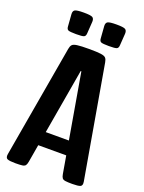

<svg xmlns="http://www.w3.org/2000/svg" viewBox="-186 -1115 899 1199"><g transform="rotate(20 263.5 -515.0)"><path d="M74.2 0Q36.1 0 21.5 -6.1Q6.8 -12.2 11.2 -38.1L140.6 -783.7Q143.6 -802.2 151.9 -811.8Q160.2 -821.3 185.3 -824.7Q210.4 -828.1 263.7 -828.1Q316.9 -828.1 341.8 -824.7Q366.7 -821.3 375 -811.8Q383.3 -802.2 386.2 -783.7L515.6 -38.1Q520 -12.2 505.6 -6.1Q491.2 0 452.6 0Q421.9 0 406.5 -2.2Q391.1 -4.4 385.3 -12.7Q379.4 -21 376.5 -38.1L356.4 -154.8H170.4L150.4 -38.1Q147.5 -21 141.6 -12.7Q135.7 -4.4 120.6 -2.2Q105.5 0 74.2 0ZM261.2 -680.7 186.5 -247.6H340.3L265.6 -680.7ZM372.6 -887.2Q331.5 -887.2 320.8 -892.1Q310.1 -897 309.1 -915L303.2 -994.6Q301.8 -1015.6 314 -1022.9Q326.2 -1030.3 372.6 -1030.3Q418.9 -1030.3 430.9 -1022.9Q442.9 -1015.6 441.9 -994.6L436.5 -915Q435.5 -897 424.6 -892.1Q413.6 -887.2 372.6 -887.2ZM154.8 -887.2Q113.8 -887.2 103 -892.1Q92.3 -897 91.3 -915L85.4 -994.6Q84 -1015.6 96.2 -1022.9Q108.4 -1030.3 154.8 -1030.3Q201.2 -1030.3 213.1 -1022.9Q225.1 -1015.6 224.1 -994.6L218.8 -915Q217.8 -897 206.8 -892.1Q195.8 -887.2 154.8 -887.2Z"/></g></svg>

Font: Denk One
Style: Regular
Weight: 400
Designer: Irina Smirnova, Eben Sorkin
Foundry: Sorkin Type Co.f
Version: Version 1.004; ttfautohint (v1.8.4.7-5d5b);gftools[0.9.23]